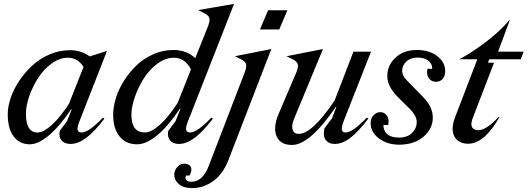

<svg xmlns="http://www.w3.org/2000/svg" viewBox="-20 -737 2723 991"><path d="M326.2 -111.8 350.1 -172.9H347.2Q287.6 -85 232.7 -38.6Q177.7 7.8 133.8 7.8Q80.6 7.8 50.3 -33Q20 -73.7 20 -147Q20 -186.5 35.2 -231.7Q50.3 -276.9 79.6 -320.3Q108.9 -363.8 147.2 -399.2Q185.5 -434.6 236.3 -456.3Q287.1 -478 340.8 -478Q399.4 -478 442.9 -445.8L532.2 -474.1L390.1 -110.8Q377.9 -81.1 380.6 -67.1Q383.3 -53.2 401.9 -53.2Q438 -53.2 511.2 -129.9L519 -125Q467.3 -56.6 425 -25.4Q382.8 5.9 344.2 5.9Q313 5.9 297.9 -12.2Q282.7 -30.3 288.1 -61ZM113.8 -148.9Q113.8 -53.2 173.8 -53.2Q204.6 -53.2 247.1 -91.8Q289.6 -130.4 335.9 -201.2L411.1 -391.1Q382.3 -439 329.1 -439Q288.1 -439 247.6 -409.9Q207 -380.9 178.5 -337.2Q149.9 -293.5 131.8 -242.7Q113.8 -191.9 113.8 -148.9Z M1054.2 -603Q1064.5 -630.4 1060.5 -643.8Q1056.6 -657.2 1036.1 -668L1002.9 -685.1L1188 -716.8L950.2 -110.8Q938 -81.1 940.7 -67.1Q943.4 -53.2 961.9 -53.2Q997.6 -53.2 1070.8 -129.9L1079.1 -125Q1027.3 -57.1 984.9 -25.6Q942.4 5.9 903.8 5.9Q872.6 5.9 857.7 -12.2Q842.8 -30.3 848.1 -61L885.7 -110.8L912.1 -176.8H909.2Q849.1 -86.4 792 -39.3Q734.9 7.8 688 7.8Q629.9 7.8 596.9 -33Q564 -73.7 564 -145Q564 -185.1 578.1 -230.7Q592.3 -276.4 619.9 -320.1Q647.5 -363.8 684.3 -399.4Q721.2 -435.1 771.2 -457Q821.3 -479 875 -479Q942.9 -479 987.8 -437ZM658.2 -144Q658.2 -53.2 728 -53.2Q760.7 -53.2 805.2 -93Q849.6 -132.8 897 -206.1L965.8 -378.9Q935.1 -439 877 -439Q834 -439 792.2 -408.2Q750.5 -377.4 721.9 -332Q693.4 -286.6 675.8 -235.8Q658.2 -185.1 658.2 -144Z M1158.7 89.8Q1130.9 161.6 1080.3 197.8Q1029.8 233.9 972.7 233.9Q926.8 233.9 903.1 213.4Q879.4 192.9 879.4 164.1Q879.4 142.6 895 125.2Q910.6 107.9 930.7 107.9Q948.2 107.9 958 116.2Q967.8 124.5 967.8 139.2Q967.8 150.4 958.5 168.9H939.5Q934.1 183.6 941.7 192.4Q949.2 201.2 967.8 201.2Q1027.3 201.2 1058.6 116.2L1243.7 -365.2Q1253.9 -392.6 1250 -406Q1246.1 -419.4 1225.6 -430.2L1192.4 -446.8L1380.4 -483.9ZM1321.8 -585 1363.8 -684.1H1463.4L1421.4 -585Z M1654.3 -74.2 1693.4 -126 1716.3 -185.1H1713.4Q1578.6 11.2 1487.3 11.2Q1427.2 11.2 1407.7 -33.4Q1388.2 -78.1 1418 -148.9L1510.3 -365.2Q1521 -392.6 1516.8 -406Q1512.7 -419.4 1492.2 -430.2L1459 -446.8L1647 -483.9L1500 -128.9Q1486.8 -98.1 1488.3 -79.8Q1489.7 -61.5 1498.5 -53.7Q1507.3 -45.9 1522 -45.9Q1590.8 -45.9 1707 -217.8L1804.2 -470.2H1895L1753.4 -110.8Q1741.2 -76.2 1744.9 -64.7Q1748.5 -53.2 1764.2 -53.2Q1799.8 -53.2 1873 -129.9L1881.3 -125Q1830.6 -58.1 1789.1 -26.1Q1747.6 5.9 1708 5.9Q1675.8 5.9 1660.9 -15.1Q1646 -36.1 1654.3 -74.2Z M2040 9.8Q1979.5 9.8 1936.3 -22.2Q1893.1 -54.2 1893.1 -102.1Q1893.1 -127.4 1908.7 -142.8Q1924.3 -158.2 1942.9 -158.2Q1961.4 -158.2 1973.6 -144.3Q1985.8 -130.4 1985.8 -107.9Q1985.8 -103.5 1983.9 -91.8H1959Q1959 -62 1979 -44.4Q1999 -26.9 2039.1 -26.9Q2082.5 -26.9 2106.7 -50.8Q2130.9 -74.7 2130.9 -107.9Q2130.9 -140.6 2089.8 -180.2L2033.7 -235.8Q1979 -290.5 1979 -344.2Q1979 -399.4 2021 -439.2Q2063 -479 2132.8 -479Q2195.3 -479 2236.6 -447.5Q2277.8 -416 2277.8 -370.1Q2277.8 -344.7 2264.9 -329.8Q2252 -314.9 2229 -314.9Q2210 -314.9 2197 -328.9Q2184.1 -342.8 2184.1 -366.2Q2184.1 -370.1 2186 -381.8H2210.9Q2210.9 -409.2 2189.9 -424.6Q2168.9 -439.9 2134.8 -439.9Q2099.1 -439.9 2077.4 -419.4Q2055.7 -398.9 2055.7 -371.1Q2055.7 -346.7 2079.1 -323.2L2163.1 -236.8Q2213.9 -186 2213.9 -129.9Q2213.9 -71.8 2165.5 -31Q2117.2 9.8 2040 9.8Z M2529.8 -413.1 2418 -122.1Q2408.2 -92.8 2417.5 -78.9Q2426.8 -64.9 2448.7 -64.9Q2490.2 -64.9 2553.7 -133.8L2557.6 -131.8Q2479.5 4.9 2396 4.9Q2363.8 4.9 2343 -11Q2322.3 -26.9 2317.1 -57.6Q2312 -88.4 2329.6 -133.8L2443.8 -431.2H2350.6Q2408.7 -461.4 2483.2 -516.8Q2557.6 -572.3 2612.8 -637.2L2550.8 -470.2H2682.6L2668 -431.2H2504.9L2499 -413.1Z"/></svg>

Font: Redaction
Style: Italic
Weight: 400
Designer: Jeremy Mickel / Forest Young
Foundry: MCKL
Version: Version 2.001;hotconv 1.0.113;makeotfexe 2.5.65598 DEVELOPME